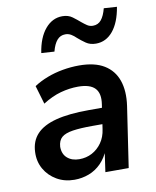

<svg xmlns="http://www.w3.org/2000/svg" viewBox="-86 -824 729 900"><g transform="rotate(-10 279.0 -374.0)"><path d="M196 10Q149 10 112 -11.5Q75 -33 54.5 -69Q34 -105 36 -150Q38 -202 69 -235Q100 -268 161.5 -284Q223 -300 318 -300H394L383 -224H321Q264 -224 228 -218.5Q192 -213 175 -198.5Q158 -184 156 -154Q156 -119 178 -100Q200 -81 235 -81Q268 -81 295.5 -95.5Q323 -110 342 -137Q361 -164 366 -201L383 -316Q391 -367 367.5 -392Q344 -417 287 -417Q246 -417 204 -405.5Q162 -394 118 -366L92 -454Q121 -473 156 -486.5Q191 -500 230.5 -507Q270 -514 309 -514Q383 -514 428 -486.5Q473 -459 490.5 -408.5Q508 -358 498 -288L455 0H344L359 -105H364Q349 -67 323.5 -41Q298 -15 265 -2.5Q232 10 196 10ZM207 -598 145 -602Q156 -674 190 -714.5Q224 -755 272 -755Q300 -755 319.5 -740.5Q339 -726 355 -712Q367 -702 379 -694Q391 -686 406 -686Q431 -686 446 -704.5Q461 -723 470 -758L532 -754Q520 -681 487 -641Q454 -601 406 -601Q378 -601 358.5 -614.5Q339 -628 322 -643Q311 -654 298.5 -661.5Q286 -669 271 -669Q247 -669 231.5 -651Q216 -633 207 -598Z"/></g></svg>

Font: Nunitoga
Style: Bold Italic
Weight: 700
Italic angle: -9°
Designer: Vernon Adams
Foundry: Vernon Adams
Version: Version 1.0